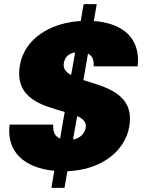

<svg xmlns="http://www.w3.org/2000/svg" viewBox="-20 -816 701 923"><path d="M227 87H290L304 7C472 1 582 -94 601 -206C630 -367 484 -398 381 -431L403 -558C422 -549 433 -530 430 -497H642C656 -630 575 -704 431 -715L445 -796H382L368 -715C226 -707 99 -633 76 -504C47 -340 188 -308 291 -278L269 -150C245 -160 233 -181 236 -217H26C10 -82 102 -8 241 5ZM392 -201C386 -171 363 -151 331 -145L351 -258C380 -245 397 -228 392 -201ZM287 -513C291 -542 311 -559 341 -564L322 -455C297 -469 282 -486 287 -513Z"/></svg>

Font: SVN-Poppins ExtraBold
Style: Italic
Weight: 800
Italic angle: -10°
Designer: Ninad Kale (Devanagari), Jonny Pinhorn (Latin)
Foundry: Indian Type Foundry
Version: Version 3.002 2017